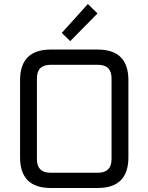

<svg xmlns="http://www.w3.org/2000/svg" viewBox="-20 -937 740 957"><path d="M80 -153V-537Q80 -690 233 -690H467Q620 -690 620 -537V-153Q620 0 467 0H233Q80 0 80 -153ZM164 -144Q164 -76 232 -76H468Q536 -76 536 -144V-546Q536 -614 468 -614H232Q164 -614 164 -546ZM288 -773 418 -917 466 -870 330 -732Z"/></svg>

Font: Oxanium ExtraLight
Style: Regular
Weight: 400
Version: Version 2.000